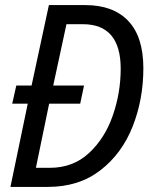

<svg xmlns="http://www.w3.org/2000/svg" viewBox="-20 -734 606 754"><path d="M89 -327H28L44 -398H104L172 -714H315Q425 -714 484 -651.5Q543 -589 543 -466Q543 -344 501 -237.5Q459 -131 374.5 -65.5Q290 0 168 0H21ZM176 -75Q267 -75 329.5 -133Q392 -191 423 -280.5Q454 -370 454 -464Q454 -639 305 -639H241L189 -398H310L295 -327H173L121 -75Z"/></svg>

Font: Noto Sans UI Narrow
Style: Italic
Weight: 400
Width: 4
Italic angle: -12°
Designer: Monotype Design Team
Foundry: Monotype Imaging Inc.
Version: Version 1.001